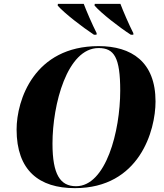

<svg xmlns="http://www.w3.org/2000/svg" viewBox="-20 -964 852 995"><path d="M467 -784H480L481 -792C458 -837 427 -909 414 -944H280L279 -935C313 -896 406 -824 467 -784ZM658 -784H671V-792C648 -837 618 -907 604 -944H471L470 -935C505 -895 596 -824 658 -784ZM368 11C703 11 786 -288 786 -438C786 -644 661 -725 491 -725C157 -725 66 -445 66 -293C66 -80 183 11 368 11ZM374 1C292 1 252 -60 252 -220C252 -423 328 -715 491 -715C572 -715 603 -666 603 -494C603 -284 529 1 374 1Z"/></svg>

Font: Noto Serif Display ExtraBold
Style: Italic
Weight: 800
Italic angle: -12°
Designer: Monotype Design Team
Foundry: Monotype Imaging Inc.
Version: Version 2.009